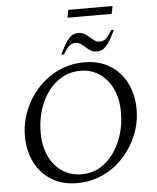

<svg xmlns="http://www.w3.org/2000/svg" viewBox="-63 -1029 892 1092"><g transform="rotate(-5 383.0 -483.0)"><path d="M332 10Q250 10 189 -27Q128 -64 94 -130Q60 -196 60 -282Q60 -357 88 -427Q116 -497 166.5 -552Q217 -607 285 -639Q353 -671 433 -671Q516 -671 577 -634Q638 -597 672 -530.5Q706 -464 706 -378Q706 -304 678.5 -235Q651 -166 601 -110.5Q551 -55 482.5 -22.5Q414 10 332 10ZM364 -38Q420 -38 466 -64Q512 -90 545.5 -136.5Q579 -183 597.5 -242.5Q616 -302 616 -370Q616 -446 589.5 -503Q563 -560 515.5 -592.5Q468 -625 406 -625Q332 -625 274 -580.5Q216 -536 183.5 -460.5Q151 -385 151 -292Q151 -217 178 -159.5Q205 -102 252.5 -70Q300 -38 364 -38ZM306 -726Q331 -778 349 -802Q367 -826 381.5 -833Q396 -840 413 -840Q438 -840 457.5 -825Q477 -810 494 -795.5Q511 -781 531 -781Q548 -781 562.5 -790.5Q577 -800 601 -840H617Q592 -788 574 -764Q556 -740 541 -733Q526 -726 510 -726Q485 -726 466 -741Q447 -756 430 -770.5Q413 -785 393 -785Q376 -785 361 -775.5Q346 -766 322 -726ZM360 -932 368 -976H621L612 -932Z"/></g></svg>

Font: Spectral
Style: Italic
Weight: 400
Italic angle: -10°
Designer: Jean-Baptiste Levee
Foundry: Production Type
Version: Version 2.001